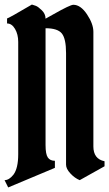

<svg xmlns="http://www.w3.org/2000/svg" viewBox="-30 -791 480 843"><path d="M50 -114V-607Q50 -640 36 -664Q22 -688 1 -688V-710Q8 -711 110 -771Q117 -769 127 -765.5Q137 -762 153.5 -746Q170 -730 170 -709Q176 -712 204 -728Q278 -770 292 -770Q324 -770 352 -728Q380 -686 380 -651V-148Q380 -93 429 -83V-61L320 0Q298 -9 279 -29.5Q260 -50 260 -68V-558Q260 -621 241.5 -644Q223 -667 170 -667V-154Q170 -114 180 -99.5Q190 -85 211 -85V-54L6 32L-10 0Q10 0 29 -24Q50 -52 50 -114Z"/></svg>

Font: Pirata One
Style: Regular
Weight: 400
Designer: Rodrigo Fuenzalida, Nicolas Massi
Foundry: Rodrigo Fuenzalida, Nicolas Massi
Version: Version 1.001